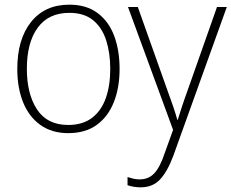

<svg xmlns="http://www.w3.org/2000/svg" viewBox="-20 -560 991 822"><path d="M492 -265Q492 -185 467.5 -123Q443 -61 394.5 -25.5Q346 10 272 10Q202 10 153 -25Q104 -60 79 -122Q54 -184 54 -265Q54 -392 113 -466Q172 -540 277 -540Q350 -540 398 -504Q446 -468 469 -406Q492 -344 492 -265ZM95 -265Q95 -158 138.5 -91.5Q182 -25 272 -25Q334 -25 374 -55.5Q414 -86 433 -140Q452 -194 452 -265Q452 -333 434.5 -387.5Q417 -442 378.5 -473.5Q340 -505 277 -505Q188 -505 141.5 -441.5Q95 -378 95 -265ZM528 -530H570L693 -184Q710 -138 721.5 -104Q733 -70 739 -47H741Q748 -70 759 -103.5Q770 -137 786 -181L909 -530H951L722 107Q697 174 665.5 208Q634 242 582 242Q553 242 526 233V198Q539 202 551 205Q563 208 578 208Q616 208 640.5 182Q665 156 685 96L721 -4Z"/></svg>

Font: Noto Sans Disp ExtLt
Style: Regular
Weight: 200
Designer: Monotype Design Team
Foundry: Monotype Imaging Inc.
Version: Version 2.000;GOOG;noto-source:20170915:90ef993387c0